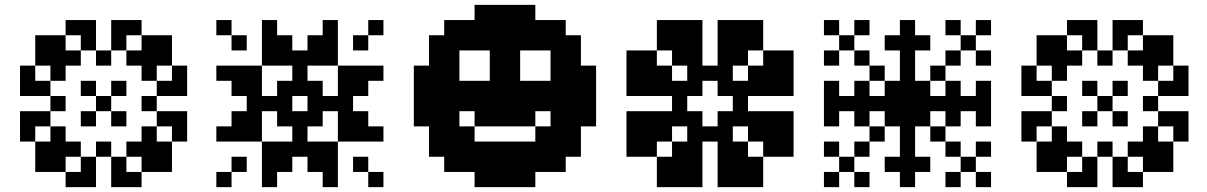

<svg xmlns="http://www.w3.org/2000/svg" viewBox="-20 -770 4968 790"><path d="M375 -375H437.5V-312.5H375ZM312.5 -437.5H375V-375H312.5ZM250 -562.5H312.5V-500H250ZM187.5 -500H250V-437.5H187.5ZM312.5 -312.5H375V-250H312.5ZM187.5 -250H250V-187.5H187.5ZM250 -187.5H312.5V-125H250ZM437.5 -312.5H500V-250H437.5ZM500 -187.5H562.5V-125H500ZM562.5 -250H625V-187.5H562.5ZM437.5 -437.5H500V-375H437.5ZM500 -562.5H562.5V-500H500ZM562.5 -500H625V-437.5H562.5ZM312.5 -125H375V-62.5H312.5ZM437.5 -125H500V-62.5H437.5ZM625 -437.5H687.5V-375H625ZM625 -312.5H687.5V-250H625ZM687.5 -312.5H750V-250H687.5ZM687.5 -437.5H750V-375H687.5ZM312.5 -687.5H375V-625H312.5ZM312.5 -625H375V-562.5H312.5ZM437.5 -625H500V-562.5H437.5ZM437.5 -687.5H500V-625H437.5ZM62.5 -437.5H125V-375H62.5ZM125 -437.5H187.5V-375H125ZM125 -312.5H187.5V-250H125ZM62.5 -312.5H125V-250H62.5ZM250 -687.5H312.5V-625H250ZM187.5 -625H250V-562.5H187.5ZM62.5 -500H125V-437.5H62.5ZM125 -562.5H187.5V-500H125ZM500 -687.5H562.5V-625H500ZM562.5 -625H625V-562.5H562.5ZM625 -562.5H687.5V-500H625ZM687.5 -500H750V-437.5H687.5ZM625 -187.5H687.5V-125H625ZM687.5 -250H750V-187.5H687.5ZM562.5 -125H625V-62.5H562.5ZM500 -62.5H562.5V0H500ZM187.5 -125H250V-62.5H187.5ZM250 -62.5H312.5V0H250ZM62.5 -250H125V-187.5H62.5ZM125 -187.5H187.5V-125H125ZM437.5 -62.5H500V0H437.5ZM312.5 -62.5H375V0H312.5ZM187.5 -375H250V-312.5H187.5ZM562.5 -375H625V-312.5H562.5ZM375 -562.5H437.5V-500H375ZM375 -187.5H437.5V-125H375ZM187.5 -562.5H250V-500H187.5ZM562.5 -562.5H625V-500H562.5ZM562.5 -187.5H625V-125H562.5ZM187.5 -187.5H250V-125H187.5ZM125 -125H187.5V-62.5H125ZM625 -125H687.5V-62.5H625ZM625 -625H687.5V-562.5H625ZM125 -625H187.5V-562.5H125Z M1057.7 -62.5H1120.2V0H1057.7ZM1057.7 -125H1120.2V-62.5H1057.7ZM1057.7 -187.5H1120.2V-125H1057.7ZM1120.2 -187.5H1182.7V-125H1120.2ZM1120.2 -125H1182.7V-62.5H1120.2ZM1182.7 -187.5H1245.2V-125H1182.7ZM1245.2 -187.5H1307.7V-125H1245.2ZM1245.2 -125H1307.7V-62.5H1245.2ZM1307.7 -187.5H1370.2V-125H1307.7ZM1307.7 -125H1370.2V-62.5H1307.7ZM1307.7 -62.5H1370.2V0H1307.7ZM995.2 -250H1057.7V-187.5H995.2ZM932.7 -250H995.2V-187.5H932.7ZM870.2 -250H932.7V-187.5H870.2ZM995.2 -312.5H1057.7V-250H995.2ZM932.7 -312.5H995.2V-250H932.7ZM995.2 -375H1057.7V-312.5H995.2ZM995.2 -437.5H1057.7V-375H995.2ZM932.7 -437.5H995.2V-375H932.7ZM995.2 -500H1057.7V-437.5H995.2ZM932.7 -500H995.2V-437.5H932.7ZM870.2 -500H932.7V-437.5H870.2ZM932.7 -125H995.2V-62.5H932.7ZM870.2 -62.5H932.7V0H870.2ZM1057.7 -562.5H1120.2V-500H1057.7ZM1057.7 -625H1120.2V-562.5H1057.7ZM1057.7 -687.5H1120.2V-625H1057.7ZM1120.2 -562.5H1182.7V-500H1120.2ZM1120.2 -625H1182.7V-562.5H1120.2ZM1182.7 -562.5H1245.2V-500H1182.7ZM1245.2 -562.5H1307.7V-500H1245.2ZM1245.2 -625H1307.7V-562.5H1245.2ZM1307.7 -562.5H1370.2V-500H1307.7ZM1307.7 -625H1370.2V-562.5H1307.7ZM1307.7 -687.5H1370.2V-625H1307.7ZM1370.2 -500H1432.7V-437.5H1370.2ZM1432.7 -500H1495.2V-437.5H1432.7ZM1495.2 -500H1557.7V-437.5H1495.2ZM1370.2 -437.5H1432.7V-375H1370.2ZM1432.7 -437.5H1495.2V-375H1432.7ZM1370.2 -375H1432.7V-312.5H1370.2ZM1370.2 -312.5H1432.7V-250H1370.2ZM1432.7 -312.5H1495.2V-250H1432.7ZM1370.2 -250H1432.7V-187.5H1370.2ZM1432.7 -250H1495.2V-187.5H1432.7ZM1495.2 -250H1557.7V-187.5H1495.2ZM1182.7 -250H1245.2V-187.5H1182.7ZM1182.7 -312.5H1245.2V-250H1182.7ZM1120.2 -312.5H1182.7V-250H1120.2ZM1120.2 -375H1182.7V-312.5H1120.2ZM1120.2 -437.5H1182.7V-375H1120.2ZM1182.7 -437.5H1245.2V-375H1182.7ZM1245.2 -437.5H1307.7V-375H1245.2ZM1245.2 -375H1307.7V-312.5H1245.2ZM1245.2 -312.5H1307.7V-250H1245.2ZM1307.7 -375H1370.2V-312.5H1307.7ZM1182.7 -500H1245.2V-437.5H1182.7ZM1057.7 -375H1120.2V-312.5H1057.7ZM932.7 -625H995.2V-562.5H932.7ZM870.2 -687.5H932.7V-625H870.2ZM1432.7 -625H1495.2V-562.5H1432.7ZM1495.2 -687.5H1557.7V-625H1495.2ZM1432.7 -125H1495.2V-62.5H1432.7ZM1495.2 -62.5H1557.7V0H1495.2Z M1932.7 -62.5H1995.2V0H1932.7ZM1995.2 -62.5H2057.7V0H1995.2ZM2057.7 -62.5H2120.2V0H2057.7ZM2120.2 -62.5H2182.7V0H2120.2ZM2182.7 -125H2245.2V-62.5H2182.7ZM2245.2 -125H2307.7V-62.5H2245.2ZM2307.7 -187.5H2370.2V-125H2307.7ZM2307.7 -250H2370.2V-187.5H2307.7ZM2370.2 -312.5H2432.7V-250H2370.2ZM2370.2 -375H2432.7V-312.5H2370.2ZM2370.2 -437.5H2432.7V-375H2370.2ZM2370.2 -500H2432.7V-437.5H2370.2ZM2307.7 -562.5H2370.2V-500H2307.7ZM2307.7 -625H2370.2V-562.5H2307.7ZM2245.2 -687.5H2307.7V-625H2245.2ZM2182.7 -687.5H2245.2V-625H2182.7ZM2120.2 -750H2182.7V-687.5H2120.2ZM2057.7 -750H2120.2V-687.5H2057.7ZM1995.2 -750H2057.7V-687.5H1995.2ZM1932.7 -750H1995.2V-687.5H1932.7ZM1870.2 -687.5H1932.7V-625H1870.2ZM1807.7 -687.5H1870.2V-625H1807.7ZM1745.2 -625H1807.7V-562.5H1745.2ZM1745.2 -562.5H1807.7V-500H1745.2ZM1682.7 -500H1745.2V-437.5H1682.7ZM1682.7 -437.5H1745.2V-375H1682.7ZM1682.7 -375H1745.2V-312.5H1682.7ZM1682.7 -312.5H1745.2V-250H1682.7ZM1745.2 -250H1807.7V-187.5H1745.2ZM1745.2 -187.5H1807.7V-125H1745.2ZM1807.7 -125H1870.2V-62.5H1807.7ZM1870.2 -125H1932.7V-62.5H1870.2ZM1932.7 -125H1995.2V-62.5H1932.7ZM1995.2 -125H2057.7V-62.5H1995.2ZM2057.7 -125H2120.2V-62.5H2057.7ZM2120.2 -125H2182.7V-62.5H2120.2ZM2120.2 -187.5H2182.7V-125H2120.2ZM2182.7 -187.5H2245.2V-125H2182.7ZM2245.2 -187.5H2307.7V-125H2245.2ZM2245.2 -250H2307.7V-187.5H2245.2ZM2245.2 -312.5H2307.7V-250H2245.2ZM2245.2 -375H2307.7V-312.5H2245.2ZM2245.2 -437.5H2307.7V-375H2245.2ZM2245.2 -500H2307.7V-437.5H2245.2ZM2245.2 -562.5H2307.7V-500H2245.2ZM2307.7 -312.5H2370.2V-250H2307.7ZM2307.7 -375H2370.2V-312.5H2307.7ZM2307.7 -437.5H2370.2V-375H2307.7ZM2307.7 -500H2370.2V-437.5H2307.7ZM2182.7 -625H2245.2V-562.5H2182.7ZM2245.2 -625H2307.7V-562.5H2245.2ZM2120.2 -625H2182.7V-562.5H2120.2ZM2120.2 -687.5H2182.7V-625H2120.2ZM2057.7 -687.5H2120.2V-625H2057.7ZM1995.2 -687.5H2057.7V-625H1995.2ZM1932.7 -687.5H1995.2V-625H1932.7ZM1932.7 -625H1995.2V-562.5H1932.7ZM1995.2 -562.5H2057.7V-500H1995.2ZM2057.7 -562.5H2120.2V-500H2057.7ZM2057.7 -625H2120.2V-562.5H2057.7ZM1995.2 -625H2057.7V-562.5H1995.2ZM1870.2 -625H1932.7V-562.5H1870.2ZM1807.7 -625H1870.2V-562.5H1807.7ZM1807.7 -562.5H1870.2V-500H1807.7ZM1807.7 -500H1870.2V-437.5H1807.7ZM1807.7 -437.5H1870.2V-375H1807.7ZM1807.7 -375H1870.2V-312.5H1807.7ZM1807.7 -312.5H1870.2V-250H1807.7ZM1745.2 -312.5H1807.7V-250H1745.2ZM1745.2 -375H1807.7V-312.5H1745.2ZM1745.2 -437.5H1807.7V-375H1745.2ZM1745.2 -500H1807.7V-437.5H1745.2ZM1807.7 -250H1870.2V-187.5H1807.7ZM1807.7 -187.5H1870.2V-125H1807.7ZM1870.2 -187.5H1932.7V-125H1870.2ZM1995.2 -187.5H2057.7V-125H1995.2ZM2057.7 -187.5H2120.2V-125H2057.7ZM1932.7 -187.5H1995.2V-125H1932.7ZM1870.2 -250H1932.7V-187.5H1870.2ZM1870.2 -375H1932.7V-312.5H1870.2ZM1870.2 -437.5H1932.7V-375H1870.2ZM1932.7 -437.5H1995.2V-375H1932.7ZM1932.7 -375H1995.2V-312.5H1932.7ZM1932.7 -312.5H1995.2V-250H1932.7ZM1995.2 -312.5H2057.7V-250H1995.2ZM1995.2 -375H2057.7V-312.5H1995.2ZM1995.2 -437.5H2057.7V-375H1995.2ZM1995.2 -500H2057.7V-437.5H1995.2ZM2120.2 -437.5H2182.7V-375H2120.2ZM2120.2 -375H2182.7V-312.5H2120.2ZM2120.2 -312.5H2182.7V-250H2120.2ZM2057.7 -312.5H2120.2V-250H2057.7ZM2057.7 -375H2120.2V-312.5H2057.7ZM2057.7 -437.5H2120.2V-375H2057.7ZM2057.7 -500H2120.2V-437.5H2057.7ZM2182.7 -250H2245.2V-187.5H2182.7ZM2182.7 -375H2245.2V-312.5H2182.7ZM2182.7 -437.5H2245.2V-375H2182.7Z M2745.2 -437.5H2807.7V-375H2745.2ZM2745.2 -375H2807.7V-312.5H2745.2ZM2745.2 -312.5H2807.7V-250H2745.2ZM2932.7 -500H2995.2V-437.5H2932.7ZM2870.2 -500H2932.7V-437.5H2870.2ZM2807.7 -500H2870.2V-437.5H2807.7ZM2995.2 -437.5H3057.7V-375H2995.2ZM2995.2 -375H3057.7V-312.5H2995.2ZM2995.2 -312.5H3057.7V-250H2995.2ZM2932.7 -250H2995.2V-187.5H2932.7ZM2870.2 -250H2932.7V-187.5H2870.2ZM2807.7 -250H2870.2V-187.5H2807.7ZM2807.7 -562.5H2870.2V-500H2807.7ZM2807.7 -625H2870.2V-562.5H2807.7ZM2745.2 -687.5H2807.7V-625H2745.2ZM2745.2 -625H2807.7V-562.5H2745.2ZM2745.2 -562.5H2807.7V-500H2745.2ZM2682.7 -625H2745.2V-562.5H2682.7ZM2682.7 -500H2745.2V-437.5H2682.7ZM2620.2 -562.5H2682.7V-500H2620.2ZM2682.7 -437.5H2745.2V-375H2682.7ZM2620.2 -437.5H2682.7V-375H2620.2ZM2682.7 -312.5H2745.2V-250H2682.7ZM2620.2 -312.5H2682.7V-250H2620.2ZM2807.7 -187.5H2870.2V-125H2807.7ZM2807.7 -125H2870.2V-62.5H2807.7ZM2932.7 -187.5H2995.2V-125H2932.7ZM2932.7 -125H2995.2V-62.5H2932.7ZM3057.7 -312.5H3120.2V-250H3057.7ZM3120.2 -312.5H3182.7V-250H3120.2ZM3057.7 -437.5H3120.2V-375H3057.7ZM3120.2 -437.5H3182.7V-375H3120.2ZM2932.7 -562.5H2995.2V-500H2932.7ZM2932.7 -625H2995.2V-562.5H2932.7ZM2682.7 -250H2745.2V-187.5H2682.7ZM2620.2 -187.5H2682.7V-125H2620.2ZM2745.2 -187.5H2807.7V-125H2745.2ZM2682.7 -125H2745.2V-62.5H2682.7ZM2745.2 -125H2807.7V-62.5H2745.2ZM2620.2 -250H2682.7V-187.5H2620.2ZM2620.2 -500H2682.7V-437.5H2620.2ZM2995.2 -187.5H3057.7V-125H2995.2ZM3057.7 -250H3120.2V-187.5H3057.7ZM2995.2 -125H3057.7V-62.5H2995.2ZM3057.7 -125H3120.2V-62.5H3057.7ZM3120.2 -250H3182.7V-187.5H3120.2ZM3120.2 -187.5H3182.7V-125H3120.2ZM2995.2 -562.5H3057.7V-500H2995.2ZM3057.7 -500H3120.2V-437.5H3057.7ZM3120.2 -500H3182.7V-437.5H3120.2ZM2995.2 -625H3057.7V-562.5H2995.2ZM3057.7 -625H3120.2V-562.5H3057.7ZM3120.2 -562.5H3182.7V-500H3120.2ZM2557.7 -500H2620.2V-437.5H2557.7ZM2557.7 -250H2620.2V-187.5H2557.7ZM2745.2 -62.5H2807.7V0H2745.2ZM2995.2 -687.5H3057.7V-625H2995.2ZM3182.7 -500H3245.2V-437.5H3182.7ZM3182.7 -250H3245.2V-187.5H3182.7ZM2995.2 -62.5H3057.7V0H2995.2ZM2682.7 -62.5H2745.2V0H2682.7ZM3057.7 -62.5H3120.2V0H3057.7ZM2557.7 -187.5H2620.2V-125H2557.7ZM2557.7 -562.5H2620.2V-500H2557.7ZM2682.7 -687.5H2745.2V-625H2682.7ZM3057.7 -687.5H3120.2V-625H3057.7ZM3182.7 -562.5H3245.2V-500H3182.7ZM3182.7 -187.5H3245.2V-125H3182.7ZM2557.7 -312.5H2620.2V-250H2557.7ZM2557.7 -437.5H2620.2V-375H2557.7ZM2807.7 -687.5H2870.2V-625H2807.7ZM2932.7 -687.5H2995.2V-625H2932.7ZM3182.7 -437.5H3245.2V-375H3182.7ZM3182.7 -312.5H3245.2V-250H3182.7ZM2932.7 -62.5H2995.2V0H2932.7ZM2807.7 -62.5H2870.2V0H2807.7ZM2807.7 -312.5H2870.2V-250H2807.7ZM2807.7 -437.5H2870.2V-375H2807.7ZM2932.7 -437.5H2995.2V-375H2932.7ZM2932.7 -312.5H2995.2V-250H2932.7Z M3682.7 -687.5H3745.2V-625H3682.7ZM3682.7 -625H3745.2V-562.5H3682.7ZM3682.7 -562.5H3745.2V-500H3682.7ZM3682.7 -500H3745.2V-437.5H3682.7ZM3682.7 -437.5H3745.2V-375H3682.7ZM3682.7 -375H3745.2V-312.5H3682.7ZM3682.7 -312.5H3745.2V-250H3682.7ZM3682.7 -250H3745.2V-187.5H3682.7ZM3682.7 -187.5H3745.2V-125H3682.7ZM3682.7 -125H3745.2V-62.5H3682.7ZM3682.7 -62.5H3745.2V0H3682.7ZM3745.2 -375H3807.7V-312.5H3745.2ZM3620.2 -375H3682.7V-312.5H3620.2ZM3620.2 -437.5H3682.7V-375H3620.2ZM3745.2 -437.5H3807.7V-375H3745.2ZM3745.2 -312.5H3807.7V-250H3745.2ZM3620.2 -312.5H3682.7V-250H3620.2ZM3557.7 -250H3620.2V-187.5H3557.7ZM3495.2 -187.5H3557.7V-125H3495.2ZM3432.7 -125H3495.2V-62.5H3432.7ZM3807.7 -250H3870.2V-187.5H3807.7ZM3870.2 -187.5H3932.7V-125H3870.2ZM3932.7 -125H3995.2V-62.5H3932.7ZM3807.7 -500H3870.2V-437.5H3807.7ZM3870.2 -562.5H3932.7V-500H3870.2ZM3932.7 -625H3995.2V-562.5H3932.7ZM3557.7 -500H3620.2V-437.5H3557.7ZM3495.2 -562.5H3557.7V-500H3495.2ZM3432.7 -625H3495.2V-562.5H3432.7ZM3557.7 -375H3620.2V-312.5H3557.7ZM3495.2 -375H3557.7V-312.5H3495.2ZM3432.7 -375H3495.2V-312.5H3432.7ZM3370.2 -375H3432.7V-312.5H3370.2ZM3807.7 -375H3870.2V-312.5H3807.7ZM3870.2 -375H3932.7V-312.5H3870.2ZM3932.7 -375H3995.2V-312.5H3932.7ZM3995.2 -375H4057.7V-312.5H3995.2ZM3620.2 -125H3682.7V-62.5H3620.2ZM3745.2 -125H3807.7V-62.5H3745.2ZM3620.2 -625H3682.7V-562.5H3620.2ZM3745.2 -625H3807.7V-562.5H3745.2ZM3495.2 -437.5H3557.7V-375H3495.2ZM3495.2 -312.5H3557.7V-250H3495.2ZM3870.2 -437.5H3932.7V-375H3870.2ZM3870.2 -312.5H3932.7V-250H3870.2ZM3995.2 -437.5H4057.7V-375H3995.2ZM3995.2 -312.5H4057.7V-250H3995.2ZM3370.2 -437.5H3432.7V-375H3370.2ZM3370.2 -312.5H3432.7V-250H3370.2ZM3495.2 -62.5H3557.7V0H3495.2ZM3370.2 -187.5H3432.7V-125H3370.2ZM3870.2 -62.5H3932.7V0H3870.2ZM3995.2 -187.5H4057.7V-125H3995.2ZM3995.2 -62.5H4057.7V0H3995.2ZM3370.2 -62.5H3432.7V0H3370.2ZM3370.2 -562.5H3432.7V-500H3370.2ZM3495.2 -687.5H3557.7V-625H3495.2ZM3370.2 -687.5H3432.7V-625H3370.2ZM3870.2 -687.5H3932.7V-625H3870.2ZM3995.2 -687.5H4057.7V-625H3995.2ZM3995.2 -562.5H4057.7V-500H3995.2Z M4495.2 -375H4557.7V-312.5H4495.2ZM4432.7 -437.5H4495.2V-375H4432.7ZM4370.2 -562.5H4432.7V-500H4370.2ZM4307.7 -500H4370.2V-437.5H4307.7ZM4432.7 -312.5H4495.2V-250H4432.7ZM4307.7 -250H4370.2V-187.5H4307.7ZM4370.2 -187.5H4432.7V-125H4370.2ZM4557.7 -312.5H4620.2V-250H4557.7ZM4620.2 -187.5H4682.7V-125H4620.2ZM4682.7 -250H4745.2V-187.5H4682.7ZM4557.7 -437.5H4620.2V-375H4557.7ZM4620.2 -562.5H4682.7V-500H4620.2ZM4682.7 -500H4745.2V-437.5H4682.7ZM4432.7 -125H4495.2V-62.5H4432.7ZM4557.7 -125H4620.2V-62.5H4557.7ZM4745.2 -437.5H4807.7V-375H4745.2ZM4745.2 -312.5H4807.7V-250H4745.2ZM4807.7 -312.5H4870.2V-250H4807.7ZM4807.7 -437.5H4870.2V-375H4807.7ZM4432.7 -687.5H4495.2V-625H4432.7ZM4432.7 -625H4495.2V-562.5H4432.7ZM4557.7 -625H4620.2V-562.5H4557.7ZM4557.7 -687.5H4620.2V-625H4557.7ZM4182.7 -437.5H4245.2V-375H4182.7ZM4245.2 -437.5H4307.7V-375H4245.2ZM4245.2 -312.5H4307.7V-250H4245.2ZM4182.7 -312.5H4245.2V-250H4182.7ZM4370.2 -687.5H4432.7V-625H4370.2ZM4307.7 -625H4370.2V-562.5H4307.7ZM4182.7 -500H4245.2V-437.5H4182.7ZM4245.2 -562.5H4307.7V-500H4245.2ZM4620.2 -687.5H4682.7V-625H4620.2ZM4682.7 -625H4745.2V-562.5H4682.7ZM4745.2 -562.5H4807.7V-500H4745.2ZM4807.7 -500H4870.2V-437.5H4807.7ZM4745.2 -187.5H4807.7V-125H4745.2ZM4807.7 -250H4870.2V-187.5H4807.7ZM4682.7 -125H4745.2V-62.5H4682.7ZM4620.2 -62.5H4682.7V0H4620.2ZM4307.7 -125H4370.2V-62.5H4307.7ZM4370.2 -62.5H4432.7V0H4370.2ZM4182.7 -250H4245.2V-187.5H4182.7ZM4245.2 -187.5H4307.7V-125H4245.2ZM4557.7 -62.5H4620.2V0H4557.7ZM4432.7 -62.5H4495.2V0H4432.7ZM4307.7 -375H4370.2V-312.5H4307.7ZM4682.7 -375H4745.2V-312.5H4682.7ZM4495.2 -562.5H4557.7V-500H4495.2ZM4495.2 -187.5H4557.7V-125H4495.2ZM4307.7 -562.5H4370.2V-500H4307.7ZM4682.7 -562.5H4745.2V-500H4682.7ZM4682.7 -187.5H4745.2V-125H4682.7ZM4307.7 -187.5H4370.2V-125H4307.7ZM4245.2 -125H4307.7V-62.5H4245.2ZM4745.2 -125H4807.7V-62.5H4745.2ZM4745.2 -625H4807.7V-562.5H4745.2ZM4245.2 -625H4307.7V-562.5H4245.2Z"/></svg>

Font: Yarndings 12
Style: Regular
Weight: 400
Designer: Sarah Cadigan-Fried
Version: Version 1.000; ttfautohint (v1.8.4.7-5d5b)